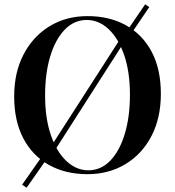

<svg xmlns="http://www.w3.org/2000/svg" viewBox="-20 -797 815 894"><path d="M388 -722Q490 -722 567 -679Q644 -636 686.5 -555.5Q729 -475 729 -360Q729 -248 685.5 -164Q642 -80 564.5 -33Q487 14 387 14Q285 14 208 -29Q131 -72 88.5 -153Q46 -234 46 -348Q46 -460 90 -544Q134 -628 211 -675Q288 -722 388 -722ZM384 -704Q325 -704 281.5 -659Q238 -614 214 -535Q190 -456 190 -352Q190 -246 217 -167.5Q244 -89 290 -46.5Q336 -4 391 -4Q450 -4 493.5 -49Q537 -94 561 -173.5Q585 -253 585 -356Q585 -463 558 -541Q531 -619 485.5 -661.5Q440 -704 384 -704ZM552 -635 567 -615 222 -76 204 -94ZM193 -94 211 -76 104 77 83 63ZM656 -777 675 -764 574 -615 559 -635Z"/></svg>

Font: Playfair Display SemiBold
Style: Regular
Weight: 600
Designer: Claus Eggers Sørensen
Foundry: Claus Eggers Sørensen
Version: Version 1.203